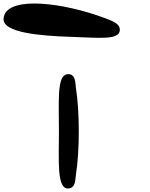

<svg xmlns="http://www.w3.org/2000/svg" viewBox="-20 -1125 849 1088"><path d="M365 -57C411 -58 406 -110 410 -134C432 -270 432 -492 410 -628C407 -647 411 -713 359 -704C302 -695 314 -551 314 -381C314 -215 301 -56 365 -57ZM387 -916C540 -911 658 -896 659 -955C660 -994 612 -1007 570 -1024C338 -1110 47 -1145 5 -1041C2 -1033 0 -1025 0 -1016C0 -942 193 -922 387 -916Z"/></svg>

Font: Venom Sans
Style: Bd
Weight: 700
Version: Version 1.001